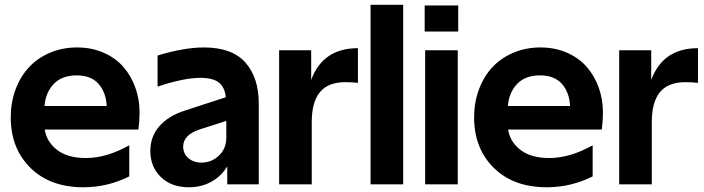

<svg xmlns="http://www.w3.org/2000/svg" viewBox="-20 -770 2940 802"><path d="M328.1 12.2Q189.5 12.2 107.2 -68.8Q24.9 -149.9 24.9 -279.8Q24.9 -341.8 44.7 -395.5Q64.5 -449.2 100.1 -488Q135.7 -526.9 187.7 -549.3Q239.7 -571.8 301.8 -571.8Q362.8 -571.8 412.8 -549.8Q462.9 -527.8 495.4 -490.5Q527.8 -453.1 545.4 -404.1Q563 -355 563 -299.8Q563 -265.6 558.1 -229H167Q174.3 -178.2 218.3 -144Q262.2 -109.9 338.9 -109.9Q424.8 -109.9 520 -163.1V-33.2Q429.7 12.2 328.1 12.2ZM166 -327.1H425.8Q422.9 -384.3 391.6 -419.7Q360.4 -455.1 299.8 -455.1Q237.8 -455.1 203.9 -418.7Q169.9 -382.3 166 -327.1Z M607.9 -139.2Q607.9 -199.7 645.8 -242.9Q683.6 -286.1 752 -308.1L923.3 -363.8Q918.5 -407.2 893.3 -426Q868.2 -444.8 816.9 -444.8Q747.6 -444.8 638.2 -408.2V-538.1Q749 -571.8 832 -571.8Q949.2 -571.8 1005.1 -508.8Q1061 -445.8 1061 -335.9V0H929.2V-75.2Q904.8 -34.2 863 -11Q821.3 12.2 769 12.2Q695.3 12.2 651.6 -30.8Q607.9 -73.7 607.9 -139.2ZM745.1 -157.2Q745.1 -128.9 766.6 -109.9Q788.1 -90.8 821.3 -90.8Q863.8 -90.8 894.5 -120.1Q925.3 -149.4 925.3 -194.8V-265.1L813 -229Q745.1 -206.1 745.1 -157.2Z M1146 -560.1H1279.8V-436Q1328.6 -568.8 1475.1 -568.8V-423.8Q1451.2 -426.8 1422.9 -426.8Q1350.6 -426.8 1316.4 -385.3Q1282.2 -343.8 1282.2 -259.8V0H1146Z M1527.8 0V-750H1664.1V0Z M1755.9 -560.1H1892.1V0H1755.9ZM1753.9 -638.2V-747.1H1894V-638.2Z M2263.7 12.2Q2125 12.2 2042.7 -68.8Q1960.4 -149.9 1960.4 -279.8Q1960.4 -341.8 1980.2 -395.5Q2000 -449.2 2035.6 -488Q2071.3 -526.9 2123.3 -549.3Q2175.3 -571.8 2237.3 -571.8Q2298.3 -571.8 2348.4 -549.8Q2398.4 -527.8 2430.9 -490.5Q2463.4 -453.1 2481 -404.1Q2498.5 -355 2498.5 -299.8Q2498.5 -265.6 2493.7 -229H2102.5Q2109.9 -178.2 2153.8 -144Q2197.8 -109.9 2274.4 -109.9Q2360.4 -109.9 2455.6 -163.1V-33.2Q2365.2 12.2 2263.7 12.2ZM2101.6 -327.1H2361.3Q2358.4 -384.3 2327.1 -419.7Q2295.9 -455.1 2235.4 -455.1Q2173.3 -455.1 2139.4 -418.7Q2105.5 -382.3 2101.6 -327.1Z M2566.4 -560.1H2700.2V-436Q2749 -568.8 2895.5 -568.8V-423.8Q2871.6 -426.8 2843.3 -426.8Q2771 -426.8 2736.8 -385.3Q2702.6 -343.8 2702.6 -259.8V0H2566.4Z"/></svg>

Font: TASA Explorer
Style: Bold
Weight: 700
Designer: Weizhong Zhang
Foundry: Local Remote
Version: Version 1.000;Glyphs 3.1.2 (3151)